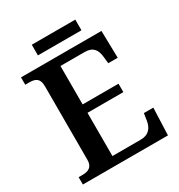

<svg xmlns="http://www.w3.org/2000/svg" viewBox="-196 -977 1034 1108"><g transform="rotate(-30 321.0 -423.0)"><path d="M180 -775H470V-846H180ZM32 0H599L606 -181H543L536 -135C529 -91 506 -57 450 -57H262V-345H501V-401H262V-657H424C479 -657 499 -626 504 -579L509 -533H572L568 -714H32V-665H58C95 -665 126 -657 126 -600V-109C126 -62 96 -49 59 -49H32Z"/></g></svg>

Font: Noto Serif Devanagari SemiBold
Style: Regular
Weight: 600
Designer: Universal Thirst, Indian Type Foundry and the Monotype Design Team
Foundry: Monotype Imaging Inc.
Version: Version 2.004